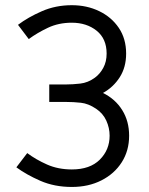

<svg xmlns="http://www.w3.org/2000/svg" viewBox="-20 -721 583 750"><path d="M260.3 -632.3Q209 -632.3 167.2 -612.5Q125.5 -592.8 92.3 -568.4L50.3 -624Q89.8 -653.8 143.6 -677.2Q197.3 -700.7 260.3 -700.7Q319.3 -700.7 367.4 -677.5Q415.5 -654.3 444.1 -612.1Q472.7 -569.8 472.7 -511.7Q472.7 -458.5 447.8 -419.4Q422.9 -380.4 382.3 -357.9Q430.7 -334 457.5 -290.8Q484.4 -247.6 484.4 -190.9Q484.4 -132.3 455.6 -87.2Q426.8 -42 376.2 -16.4Q325.7 9.3 260.7 9.3Q192.9 9.3 137.9 -14.6Q83 -38.6 43.9 -67.4L86.4 -123Q120.1 -97.7 163.6 -78.4Q207 -59.1 260.7 -59.1Q331.5 -59.1 369.9 -97.4Q408.2 -135.7 408.2 -190.9Q408.2 -221.2 395.3 -249.8Q382.3 -278.3 355 -296.4Q325.2 -316.4 296.1 -319.6Q267.1 -322.8 237.3 -322.8H172.4V-391.1H238.8Q263.2 -391.1 293.5 -394.5Q323.7 -397.9 350.6 -417.5Q370.6 -432.1 383.5 -456.1Q396.5 -480 396.5 -511.7Q396.5 -569.8 357.4 -601.1Q318.4 -632.3 260.3 -632.3Z"/></svg>

Font: Gidole
Style: Regular
Weight: 400
Version: Version 2.100; ttfautohint (v1.8.4.7-5d5b)